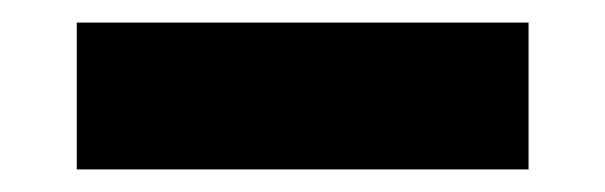

<svg xmlns="http://www.w3.org/2000/svg" viewBox="-20 -750 536 170"><path d="M48 -600V-730H448V-600Z"/></svg>

Font: M PLUS 1p Black
Style: Regular
Weight: 900
Version: Version 1.061